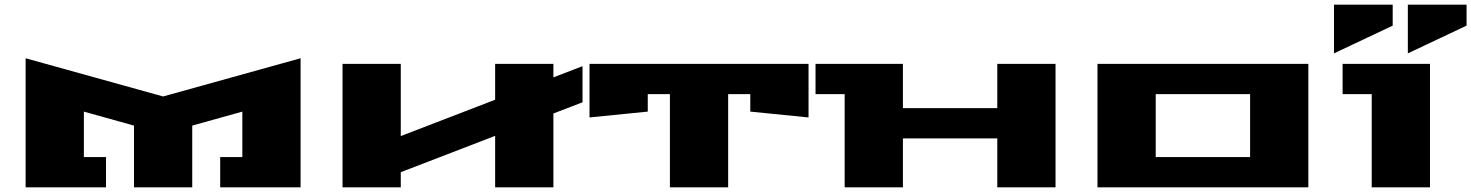

<svg xmlns="http://www.w3.org/2000/svg" viewBox="-20 -804 6314 824"><path d="M90 0V-554L680 -390L1270 -554V0H925V-130H1020V-325L805 -265V0H555V-265L340 -325V-130H435V0Z M1450 0V-530H1700V-220L2105 -376V-530H2355V-472L2480 -520V-365L2355 -317V0H2105V-221L1700 -65V0Z M2510 -300V-530H3450V-300L3200 -325V-400H3105V0H2855V-400H2760V-325Z M3480 -400V-530H3855V-340H4260V-530H4510V0H4260V-210H3855V0H3605V-400Z M4690 0V-530H5595V0ZM4940 -130H5345V-400H4940Z M5705 -575V-784H5957V-694ZM5742 -400V-530H6117V0H5867V-400ZM6022 -575V-784H6274V-694Z"/></svg>

Font: Stalin One
Style: Regular
Weight: 400
Designer: Jovanny Lemonad
Foundry: Alexey Maslov, Jovanny Lemonad
Version: Version 3.002; ttfautohint (v0.91) -l 8 -r 50 -G 200 -x 0 -w